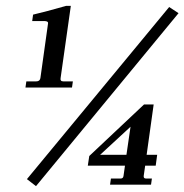

<svg xmlns="http://www.w3.org/2000/svg" viewBox="-20 -631 630 656"><path d="M392 -21Q401 -21 402 -30L407 -65H280L285 -98L472 -274H505L481 -102H517L512 -65H476L471 -30Q470 -21 479 -21H499L496 0H356L359 -21ZM104 -353Q116 -353 118 -364L144 -550Q145 -555 141.5 -557Q138 -559 133 -559H90L93 -581Q136 -591 206 -611H222L187 -364Q185 -353 196 -353H229L226 -332H67L70 -353ZM558 -607 590 -586 103 5 72 -19ZM426 -198 322 -102H412Z"/></svg>

Font: Unna
Style: Italic
Weight: 400
Italic angle: -8.05°
Designer: Jorge de Buen Unna
Foundry: Omnibus-Type
Version: Version 2.008